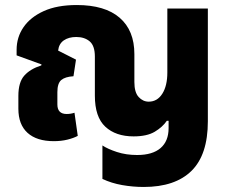

<svg xmlns="http://www.w3.org/2000/svg" viewBox="-20 -551 914 763"><path d="M551 192Q508 192 465.5 184.5Q423 177 387 160V27Q408 41 444.5 53Q481 65 525 65Q586 65 618 37.5Q650 10 650 -42V-71H643Q626 -46 595 -27.5Q564 -9 511 -9Q440 -9 398.5 -47.5Q357 -86 357 -171V-326Q357 -369 336.5 -386.5Q316 -404 283 -404Q253 -404 233.5 -390.5Q214 -377 211 -350L282 -314L272 -248Q239 -246 223.5 -233Q208 -220 208 -185V-136Q208 -98 245 -98Q261 -98 276 -103L289 -11Q272 -2 247.5 4Q223 10 194 10Q126 10 89.5 -23Q53 -56 53 -119V-170Q53 -224 76.5 -250.5Q100 -277 144 -291L145 -295L46 -331V-353Q46 -403 73.5 -443Q101 -483 154 -507Q207 -531 285 -531Q397 -531 455.5 -480.5Q514 -430 514 -336V-225Q514 -184 531 -165.5Q548 -147 571 -147Q605 -147 625 -178.5Q645 -210 645 -263V-517H806V-69Q806 64 741 128Q676 192 551 192Z"/></svg>

Font: Noto Sans Thai UI SemCond ExtBd
Style: Regular
Weight: 800
Width: 4
Designer: Monotype Design Team
Foundry: Monotype Imaging Inc.
Version: Version 2.000